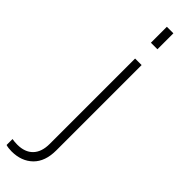

<svg xmlns="http://www.w3.org/2000/svg" viewBox="-386 -730 936 936"><g transform="rotate(45 82.0 -262.5)"><path d="M88 -635H133V-745H88ZM-18 220Q50 220 91.5 179.5Q133 139 133 62V-526H88V62Q88 118 59.5 147.5Q31 177 -21 177Q-40 177 -57 174V215Q-40 220 -18 220Z"/></g></svg>

Font: Plus Jakarta Sans ExtraLight
Style: Regular
Weight: 200
Designer: Gumpita Rahayu
Foundry: Tokotype
Version: Version 2.004; ttfautohint (v1.8.3)